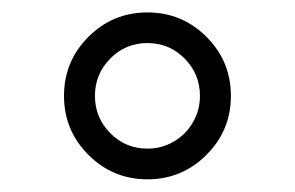

<svg xmlns="http://www.w3.org/2000/svg" viewBox="-20 -395 475 309"><path d="M217.3 -155.8Q240.2 -155.8 259.8 -167.2Q279.3 -178.7 290.5 -198.2Q301.8 -217.8 301.8 -240.7Q301.8 -275.9 277.1 -300.8Q252.4 -325.7 217.3 -325.7Q182.1 -325.7 157.5 -300.8Q132.8 -275.9 132.8 -240.7Q132.8 -205.6 157.5 -180.7Q182.1 -155.8 217.3 -155.8ZM122.3 -145.8Q83 -185.1 83 -240.7Q83 -296.4 122.3 -335.7Q161.6 -375 217.3 -375Q272.9 -375 312.3 -335.7Q351.6 -296.4 351.6 -240.7Q351.6 -185.1 312.3 -145.8Q272.9 -106.4 217.3 -106.4Q161.6 -106.4 122.3 -145.8Z"/></svg>

Font: Shabnam Thin FD-WOL
Style: Thin-FD-WOL
Weight: 100
Foundry: DejaVu fonts team - Redesigned by Saber Rastikerdar - Based on Vazir font
Version: Version 5.0.1